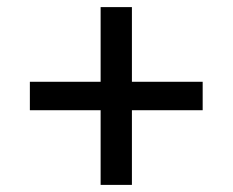

<svg xmlns="http://www.w3.org/2000/svg" viewBox="-20 -565 654 540"><path d="M263 -45V-545H351V-45ZM64 -255V-335H550V-255Z"/></svg>

Font: Inclusive Sans
Style: Regular
Weight: 400
Designer: Olivia King
Foundry: Olivia King
Version: Version 2.004